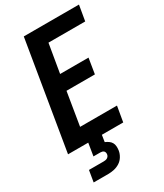

<svg xmlns="http://www.w3.org/2000/svg" viewBox="-232 -825 972 1136"><g transform="rotate(-30 254.0 -257.5)"><path d="M9 0 131 -735H508L490 -630H239L206 -435H400L383 -330H189L152 -105H404L386 0ZM57 220 70 142H170Q176 142 182.5 141Q189 140 194.5 137Q200 134 204 128.5Q208 123 209 116Q210 110 208.5 103.5Q207 97 202.5 93Q198 89 192 87.5Q186 86 180 86H133L147 0H240L233 46Q245 51 256 58.5Q267 66 273.5 77Q280 88 281 102Q282 116 280 130Q277 150 265.5 169Q254 188 236 199.5Q218 211 197.5 215.5Q177 220 157 220Z"/></g></svg>

Font: Iosevka SS04 Extrabold Oblique
Style: Regular
Weight: 800
Italic angle: -9°
Monospace: yes
Designer: Belleve Invis
Foundry: Belleve Invis
Version: Version 19.0.0; ttfautohint (v1.8.4)